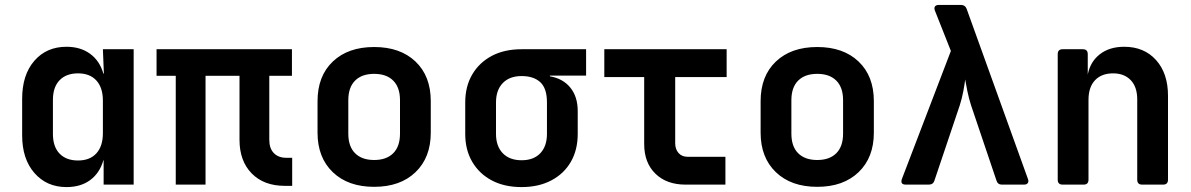

<svg xmlns="http://www.w3.org/2000/svg" viewBox="-20 -750 4840 780"><path d="M250 10Q170 10 120 -47Q70 -104 70 -200V-349Q70 -446 119.5 -503Q169 -560 250 -560Q307 -560 346 -531.5Q385 -503 400 -451H402L398 -550H523V0H401V-99H400Q385 -47 346.5 -18.5Q308 10 250 10ZM297 -98Q345 -98 371.5 -127Q398 -156 398 -209V-341Q398 -394 371.5 -423Q345 -452 297 -452Q249 -452 222 -424Q195 -396 195 -344V-206Q195 -154 222 -126Q249 -98 297 -98Z M1137 5Q1052 5 1002.5 -45.5Q953 -96 953 -182V-442H815V0H694V-442H616V-550H1166V-442H1074V-182Q1074 -147 1092.5 -128Q1111 -109 1143 -109H1167V5Z M1500 9Q1394 9 1332 -50.5Q1270 -110 1270 -211V-339Q1270 -441 1332 -500Q1394 -559 1500 -559Q1606 -559 1668 -500Q1730 -441 1730 -339V-211Q1730 -110 1668 -50.5Q1606 9 1500 9ZM1500 -100Q1550 -100 1577.5 -127.5Q1605 -155 1605 -207V-343Q1605 -395 1577.5 -422.5Q1550 -450 1500 -450Q1450 -450 1422.5 -422.5Q1395 -395 1395 -343V-207Q1395 -155 1422.5 -127.5Q1450 -100 1500 -100Z M2099 10Q2029 10 1978 -17Q1927 -44 1898.5 -92.5Q1870 -141 1870 -206V-334Q1870 -399 1898.5 -447.5Q1927 -496 1978 -523Q2029 -550 2099 -550H2361V-443H2214V-440Q2267 -431 2297 -394Q2327 -357 2327 -299V-206Q2327 -141 2299 -92.5Q2271 -44 2219.5 -17Q2168 10 2099 10ZM2099 -99Q2148 -99 2175 -127.5Q2202 -156 2202 -206V-334Q2202 -391 2175 -416Q2148 -441 2099 -441Q2050 -441 2022.5 -412.5Q1995 -384 1995 -334V-206Q1995 -156 2022.5 -127.5Q2050 -99 2099 -99Z M2765 0Q2688 0 2642.5 -44.5Q2597 -89 2597 -165V-437H2435V-550H2932V-437H2723V-168Q2723 -144 2736.5 -128.5Q2750 -113 2774 -113H2927V0Z M3300 9Q3194 9 3132 -50.5Q3070 -110 3070 -211V-339Q3070 -441 3132 -500Q3194 -559 3300 -559Q3406 -559 3468 -500Q3530 -441 3530 -339V-211Q3530 -110 3468 -50.5Q3406 9 3300 9ZM3300 -100Q3350 -100 3377.5 -127.5Q3405 -155 3405 -207V-343Q3405 -395 3377.5 -422.5Q3350 -450 3300 -450Q3250 -450 3222.5 -422.5Q3195 -395 3195 -343V-207Q3195 -155 3222.5 -127.5Q3250 -100 3300 -100Z M3660 0Q3636 0 3644 -23L3843 -543L3778 -707Q3774 -718 3778.5 -724Q3783 -730 3794 -730H3884Q3901 -730 3907 -714L4156 -23Q4160 -13 4155.5 -6.5Q4151 0 4140 0H4050Q4033 0 4028 -17L3925 -322Q3916 -350 3910 -379.5Q3904 -409 3901 -427Q3899 -409 3893.5 -379.5Q3888 -350 3879 -322L3776 -16Q3771 0 3753 0Z M4297 0Q4277 0 4277 -20V-530Q4277 -550 4297 -550H4379Q4399 -550 4399 -530V-447Q4409 -499 4448 -529.5Q4487 -560 4547 -560Q4628 -560 4676.5 -506Q4725 -452 4725 -361V-20Q4725 0 4705 0H4620Q4600 0 4600 -20V-346Q4600 -397 4573.5 -424.5Q4547 -452 4502 -452Q4455 -452 4428.5 -424Q4402 -396 4402 -344V-20Q4402 0 4382 0Z"/></svg>

Font: Pitagon Sans Mono
Style: Bold
Weight: 700
Monospace: yes
Designer: Travis Tran
Foundry: Pitagon
Version: Version 1.001; ttfautohint (v1.8.4.7-5d5b);gftools[0.9.26]